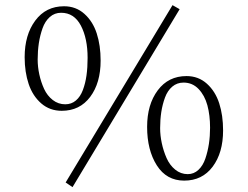

<svg xmlns="http://www.w3.org/2000/svg" viewBox="-20 -708 986 764"><path d="M268.6 36.6 241.2 18.1 666.5 -687.5 694.8 -671.4ZM225.6 -267.1Q178.2 -267.1 144.3 -296.4Q110.4 -325.7 94.2 -373.3Q78.1 -420.9 78.1 -480.5Q78.1 -569.3 120.4 -626.2Q162.6 -683.1 234.9 -683.1Q282.2 -683.1 315.9 -652.8Q349.6 -622.6 365 -574.7Q380.4 -526.9 380.4 -466.8Q380.4 -377.9 338.9 -322.5Q297.4 -267.1 225.6 -267.1ZM239.7 -293Q264.2 -293 282 -308.1Q299.8 -323.2 309.8 -349.9Q319.8 -376.5 324.2 -408Q328.6 -439.5 328.6 -477.5Q328.6 -555.2 301.8 -606.2Q274.9 -657.2 223.1 -657.2Q197.3 -657.2 178.2 -640.4Q159.2 -623.5 149.2 -595.2Q139.2 -566.9 134.5 -535.9Q129.9 -504.9 129.9 -471.2Q129.9 -441.9 136.5 -411.6Q143.1 -381.3 155.5 -354.2Q168 -327.1 189.9 -310.1Q211.9 -293 239.7 -293ZM712.9 10.7Q642.6 10.7 604 -50Q565.4 -110.8 565.4 -203.1Q565.4 -292 607.7 -348.6Q649.9 -405.3 722.2 -405.3Q769.5 -405.3 803.2 -375Q836.9 -344.7 852.3 -296.9Q867.7 -249 867.7 -189Q867.7 -100.1 826.2 -44.7Q784.7 10.7 712.9 10.7ZM727.1 -15.1Q751.5 -15.1 769.5 -32Q787.6 -48.8 797.1 -76.9Q806.6 -105 811.3 -135.7Q815.9 -166.5 815.9 -199.7Q815.9 -249.5 805.2 -289.1Q794.4 -328.6 770 -354Q745.6 -379.4 710.4 -379.4Q684.6 -379.4 665.5 -363.3Q646.5 -347.2 636.5 -319.8Q626.5 -292.5 621.8 -262.2Q617.2 -231.9 617.2 -198.2Q617.2 -168.9 623.8 -138.2Q630.4 -107.4 642.8 -79.1Q655.3 -50.8 677.2 -33Q699.2 -15.1 727.1 -15.1Z"/></svg>

Font: Elstob ExtraLight
Style: Regular
Weight: 200
Designer: Peter S. Baker
Version: Version 1.015